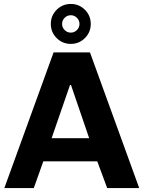

<svg xmlns="http://www.w3.org/2000/svg" viewBox="-20 -951 726 971"><path d="M409.5 -758.5Q380 -729 338 -729Q296 -729 266.5 -758.5Q237 -788 237 -830Q237 -872 266.5 -901.5Q296 -931 338 -931Q380 -931 409.5 -901.5Q439 -872 439 -830Q439 -788 409.5 -758.5ZM307 -799Q320 -786 338 -786Q356 -786 369 -799Q382 -812 382 -830Q382 -848 369 -861Q356 -874 338 -874Q320 -874 307 -861Q294 -848 294 -830Q294 -812 307 -799ZM522 0 472 -135H199L151 0H2L251 -686H435L684 0ZM431 -252 339 -521H334L241 -252Z"/></svg>

Font: Chivo
Style: Bold
Weight: 700
Designer: Hector Gatti
Foundry: Omnibus-Type
Version: Version 1.007;PS 001.007;hotconv 1.0.88;makeotf.lib2.5.64775